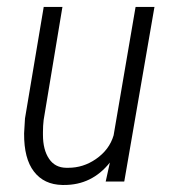

<svg xmlns="http://www.w3.org/2000/svg" viewBox="-20 -522 497 552"><path d="M255.4 -64.5Q294.4 -91.3 306.6 -132.8L369.6 -501L370.1 -502H371.1H422.9H424.3L423.8 -500.5L337.4 -1L336.9 0H335.9H285.2H283.7L284.2 -1.5L295.9 -54.7Q244.1 10.3 163.6 9.8Q161.6 9.8 159.2 9.8Q106.4 8.8 77.6 -28.8Q48.8 -65.9 49.3 -138.2V-138.7L51.8 -180.7V-181.2L105.5 -501V-502H106.9H157.7H159.7L159.2 -500.5L105.5 -177.2Q103.5 -160.6 103.5 -142.1Q103.5 -138.2 103.5 -134.3Q103.5 -91.3 121.1 -65.4Q138.2 -40 170.4 -39.6Q173.3 -39.6 176.3 -39.6Q219.2 -39.6 255.4 -64.5Z"/></svg>

Font: MAUL Condensed Light Italic
Style: Light Italic
Weight: 300
Italic angle: -12°
Designer: MAUL
Version: Version 1.0; 2020; ttfautohint (v1.8.3)